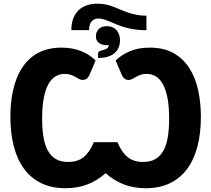

<svg xmlns="http://www.w3.org/2000/svg" viewBox="-20 -988 1118 1016"><path d="M755 -828Q720 -828 691.2 -832.5Q662.5 -837 639 -844Q615.5 -851 596.2 -859Q577 -867 560.5 -874Q544 -881 529.8 -885.5Q515.5 -890 501.5 -890Q478 -890 464.8 -875Q451.5 -860 451.5 -828.5H357.5Q357.5 -863 367.2 -889.2Q377 -915.5 395.2 -933.2Q413.5 -951 439.2 -959.8Q465 -968.5 497 -968.5Q521.5 -968.5 542 -963.8Q562.5 -959 581.2 -952Q600 -945 618.5 -936.8Q637 -928.5 657.8 -921.5Q678.5 -914.5 702 -909.8Q725.5 -905 755 -905ZM499 -704Q499 -711 504.2 -715.5Q509.5 -720 523 -722.5Q539 -726.5 546.8 -732Q554.5 -737.5 556 -749.5Q553.5 -749 548 -749Q530.5 -749 519 -753Q507.5 -757 500.5 -763.2Q493.5 -769.5 490.5 -778Q487.5 -786.5 487.5 -795.5Q487.5 -819 502.5 -834.2Q517.5 -849.5 546 -849.5Q563 -849.5 576 -843.5Q589 -837.5 597.5 -827.5Q606 -817.5 610.5 -804Q615 -790.5 615 -775Q615 -754 607.8 -736.5Q600.5 -719 586 -706.8Q571.5 -694.5 549.8 -687.8Q528 -681 499 -681.5ZM592 -668Q622.5 -697.5 666.8 -716.8Q711 -736 773 -736Q846.5 -736 897.8 -707.2Q949 -678.5 981.2 -628.8Q1013.5 -579 1028.2 -512.2Q1043 -445.5 1043 -370Q1043 -283.5 1025 -213.8Q1007 -144 970.8 -94.8Q934.5 -45.5 879.8 -18.8Q825 8 751.5 8Q687.5 8 635.2 -12.2Q583 -32.5 539 -71.5Q495 -32.5 442.8 -12.2Q390.5 8 326.5 8Q253 8 198.2 -18.8Q143.5 -45.5 107.2 -94.8Q71 -144 53 -213.8Q35 -283.5 35 -370Q35 -420.5 41.5 -467.2Q48 -514 61.5 -554.5Q75 -595 96.5 -628.5Q118 -662 148 -686Q178 -710 217 -723Q256 -736 305 -736Q336 -736 362.2 -731Q388.5 -726 411 -717Q433.5 -708 452 -695.5Q470.5 -683 486 -668L451 -586Q442.5 -573 435 -569Q427.5 -565 417 -565Q407.5 -565 398.5 -570Q389.5 -575 378.8 -581Q368 -587 354.5 -592Q341 -597 322.5 -597Q295 -597 272.8 -583.2Q250.5 -569.5 235 -540.5Q219.5 -511.5 211.2 -467Q203 -422.5 203 -360.5Q203 -305.5 210 -263Q217 -220.5 233.2 -191Q249.5 -161.5 275.8 -146.2Q302 -131 341 -131Q391 -131 422.8 -156.8Q454.5 -182.5 476.5 -235.5H601.5Q623.5 -182.5 655.2 -156.8Q687 -131 737 -131Q776 -131 802.2 -146.2Q828.5 -161.5 844.8 -191Q861 -220.5 868 -263Q875 -305.5 875 -360.5Q875 -422.5 866.8 -467Q858.5 -511.5 843 -540.5Q827.5 -569.5 805.2 -583.2Q783 -597 755.5 -597Q737 -597 723.5 -592Q710 -587 699.2 -581Q688.5 -575 679.5 -570Q670.5 -565 661 -565Q650.5 -565 643 -569Q635.5 -573 627 -586Z"/></svg>

Font: Lato 2
Style: Regular
Weight: 900
Designer: Lukasz Dziedzic with Adam Twardoch and Botio Nikoltchev
Foundry: tyPoland Lukasz Dziedzic
Version: Version 2.015; 2015-08-06; http://www.latofonts.com/